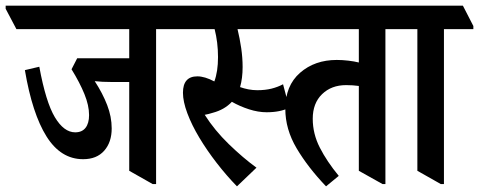

<svg xmlns="http://www.w3.org/2000/svg" viewBox="-68 -644 1694 679"><path d="M226 -81Q147 -81 96.5 -161.5Q46 -242 20 -396L71 -408Q94 -283 126 -229.5Q158 -176 198 -176Q222 -176 234.5 -192Q247 -208 247 -237Q247 -271 230.5 -311.5Q214 -352 185 -399L205 -438H389V-541H-10L-48 -613V-624H550L588 -552V-541H484V7H472L389 -40V-354H328Q292 -354 267 -357Q295 -314 311 -272.5Q327 -231 327 -190Q327 -141 300.5 -111Q274 -81 226 -81Z M770 15Q733 -23 698.5 -67.5Q664 -112 637 -157Q610 -202 594.5 -243.5Q579 -285 579 -316Q579 -374 630 -374Q656 -374 690 -356Q703 -391 703 -442Q703 -494 691 -541H530L492 -613V-624H910L947 -552V-541H772Q780 -508 785 -474Q790 -440 790 -407Q790 -367 781 -336Q795 -331 810.5 -328Q826 -325 842 -325Q870 -325 892 -330.5Q914 -336 933 -346L955 -263Q923 -247 875 -247Q845 -247 812.5 -257.5Q780 -268 752 -284Q726 -256 684 -245Q677 -243 670 -241Q663 -239 656 -238Q691 -183 741 -134.5Q791 -86 839 -51Z M1085 15Q1021 -52 981 -119.5Q941 -187 941 -259Q941 -341 993 -386.5Q1045 -432 1123 -432Q1143 -432 1164 -429.5Q1185 -427 1201 -423V-541H897L859 -613V-624H1362L1399 -552V-541H1295V7H1285L1201 -40V-340Q1180 -343 1156 -343Q1104 -343 1071 -311Q1038 -279 1038 -224Q1038 -171 1063 -122Q1088 -73 1130 -22Z M1491 7 1408 -40V-541H1341L1303 -613V-624H1569L1606 -552V-541H1502V7Z"/></svg>

Font: Noto Serif Devanagari ExtraCondensed SemiBold
Style: Regular
Weight: 600
Width: 2
Designer: Universal Thirst, Indian Type Foundry and the Monotype Design Team
Foundry: Monotype Imaging Inc.
Version: Version 2.004; ttfautohint (v1.8.4.7-5d5b)